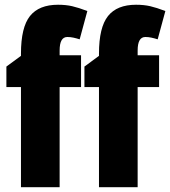

<svg xmlns="http://www.w3.org/2000/svg" viewBox="-20 -785 713 805"><path d="M319.8 -419.9H230V0H67.9V-419.9H6.8V-505.9L67.9 -550.8V-560.1Q67.9 -670.4 105.7 -717.8Q143.6 -765.1 223.1 -765.1Q256.3 -765.1 282.7 -759Q309.1 -752.9 346.2 -738.8L314 -620.1Q300.3 -624.5 287.6 -627.2Q274.9 -629.9 262.2 -629.9Q230 -629.9 230 -573.2V-553.2H319.8ZM647 -419.9H557.1V0H395V-419.9H334V-505.9L395 -550.8V-560.1Q395 -670.4 432.9 -717.8Q470.7 -765.1 550.3 -765.1Q583.5 -765.1 609.9 -759Q636.2 -752.9 673.3 -738.8L641.1 -620.1Q627.4 -624.5 614.7 -627.2Q602.1 -629.9 589.4 -629.9Q557.1 -629.9 557.1 -573.2V-553.2H647Z"/></svg>

Font: Open Sans Condensed ExtraBold
Style: Regular
Weight: 800
Width: 3
Designer: Monotype Design Team
Foundry: Monotype Imaging Inc.
Version: Version 3.000; ttfautohint (v1.8.4)